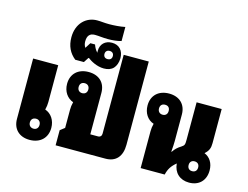

<svg xmlns="http://www.w3.org/2000/svg" viewBox="-115 -1063 1634 1265"><g transform="rotate(15 702.5 -431.0)"><path d="M175 10C247 10 294 -34 294 -103C294 -155 266 -196 224 -210C229 -231 231 -245 231 -263V-514H60V-102C60 -33 105 10 175 10ZM182 -68C162 -68 148 -81 148 -102C148 -123 161 -136 182 -136C201 -136 214 -123 214 -102C214 -81 201 -68 182 -68Z M351 0H691C762 0 801 -45 801 -124V-692H630V-154C630 -139 621 -129 605 -129H553V-411C553 -480 509 -523 437 -523C366 -523 319 -480 319 -411C319 -359 347 -319 389 -304C384 -284 382 -269 382 -251V-127L351 -103ZM431 -377C411 -377 398 -390 398 -411C398 -433 411 -445 431 -445C451 -445 464 -432 464 -411C464 -390 451 -377 431 -377Z M526 -571C554 -571 576 -579 591 -595C605 -610 615 -636 615 -664C615 -716 585 -749 536 -749C489 -749 458 -719 458 -673C458 -668 458 -664 459 -660C446 -673 437 -689 430 -709H398L374 -671C367 -681 362 -695 362 -712C362 -751 379 -770 413 -770C441 -770 465 -765 503 -765C530 -765 567 -768 593 -776V-872C561 -865 516 -862 485 -862C451 -862 430 -866 403 -866C328 -866 267 -809 267 -715C267 -655 289 -611 330 -578H389L411 -612H415C434 -597 478 -571 526 -571ZM534 -637C517 -637 506 -647 506 -665C506 -682 517 -693 534 -693C553 -693 563 -682 563 -665C563 -648 553 -637 534 -637Z M931 0H1095C1104 -38 1119 -63 1153 -91C1158 -29 1200 10 1263 10C1331 10 1374 -34 1374 -102C1374 -151 1351 -188 1312 -204C1339 -228 1346 -248 1346 -281V-514H1175V-261C1175 -225 1173 -220 1155 -208C1128 -191 1116 -179 1101 -157H1098C1101 -191 1102 -215 1102 -230V-411C1102 -480 1057 -523 986 -523C915 -523 868 -480 868 -411C868 -359 895 -318 938 -304C933 -283 931 -270 931 -251ZM979 -377C960 -377 946 -390 946 -411C946 -433 959 -445 979 -445C1000 -445 1012 -433 1012 -411C1012 -390 1000 -377 979 -377ZM1263 -68C1243 -68 1231 -81 1231 -102C1231 -122 1243 -135 1263 -135C1284 -135 1296 -122 1296 -102C1296 -80 1284 -68 1263 -68Z"/></g></svg>

Font: Noto Sans Thai Looped UI Narrow Black
Style: Regular
Weight: 900
Width: 4
Designer: Cadson Demak Team
Foundry: Cadson Demak Co., Ltd.
Version: Version 1.000